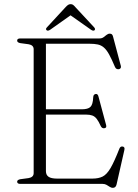

<svg xmlns="http://www.w3.org/2000/svg" viewBox="-20 -885 663 924"><path d="M178.5 -359H373Q403.5 -359 415.2 -370.5Q427 -382 428.5 -416Q429 -423 431.2 -427Q433.5 -431 439.5 -432.5Q450.5 -435 454 -420L490.5 -284Q492.5 -277.5 490.8 -273.2Q489 -269 483 -268Q477.5 -267 473 -269.2Q468.5 -271.5 465.5 -277Q455 -300.5 445.5 -312.8Q436 -325 424 -329.2Q412 -333.5 394.5 -333.5H178.5ZM62.5 -689.5Q62.5 -694.5 66 -697.2Q69.5 -700 77.5 -700H458.5Q470.5 -700 478.2 -705.8Q486 -711.5 493 -717.2Q500 -723 508.5 -723Q515 -723 518.8 -719.5Q522.5 -716 524.5 -707L561.5 -568Q563 -562 560.8 -557.8Q558.5 -553.5 552.5 -552Q546.5 -551 541.2 -553.5Q536 -556 533 -563.5Q517.5 -600.5 505.2 -622.8Q493 -645 480 -656.2Q467 -667.5 450.5 -671Q434 -674.5 410.5 -674.5H201V-61.5Q201 -43 213.8 -34.2Q226.5 -25.5 255 -25.5H424.5Q454.5 -25.5 474.2 -35.5Q494 -45.5 512 -76.2Q530 -107 554.5 -169.5Q557 -175.5 560.5 -178Q564 -180.5 569 -180Q575.5 -179.5 578 -175.2Q580.5 -171 578.5 -163L541 2.5Q539 11 534.5 15Q530 19 522.5 19Q515.5 19 508.2 14.2Q501 9.5 493 4.8Q485 0 474 0H77.5Q69.5 0 66 -3Q62.5 -6 62.5 -10.5Q62.5 -19.5 77.5 -22.5L118 -28Q129.5 -30 135.8 -36Q142 -42 142 -52V-648Q142 -658 135.8 -664Q129.5 -670 118 -672L77.5 -677.5Q62.5 -680.5 62.5 -689.5ZM325.5 -815.5H313.5L418.5 -741.5Q428.5 -735 434.5 -739Q437 -741 437.2 -744.8Q437.5 -748.5 433.5 -753L342.5 -851Q336.5 -858 331.8 -861.5Q327 -865 320 -865Q313 -865 307.8 -861.5Q302.5 -858 296 -851L205.5 -753Q201 -748.5 201.5 -744.8Q202 -741 205 -739Q210.5 -735 221 -741.5Z"/></svg>

Font: Fraunces ExtraLight
Style: Regular
Weight: 250
Version: Version 1.000;[b76b70a41]